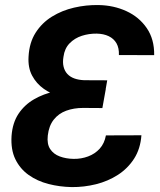

<svg xmlns="http://www.w3.org/2000/svg" viewBox="-20 -741 641 771"><path d="M397 -340.8 300.8 -341.3Q261.7 -342.3 224.1 -352.5Q186.5 -362.8 156.2 -384Q126 -405.3 108.9 -437.5Q91.8 -469.7 94.7 -514.2Q97.7 -569.8 123 -609.6Q148.4 -649.4 188.7 -674.3Q229 -699.2 277.6 -710.4Q326.2 -721.7 376 -720.7Q436.5 -719.7 487.5 -696.3Q538.6 -672.9 569.3 -628.2Q600.1 -583.5 599.1 -519.5L457.5 -520Q458.5 -548.3 447.8 -567.1Q437 -585.9 416.5 -595.7Q396 -605.5 368.2 -606Q337.4 -606.4 308.6 -597.2Q279.8 -587.9 259.5 -567.1Q239.3 -546.4 234.9 -513.2Q231 -490.2 235.4 -472.9Q239.7 -455.6 250.7 -443.8Q261.7 -432.1 278.6 -426Q295.4 -419.9 317.9 -418.9L410.6 -418.5ZM292 -383.8 404.8 -383.3 391.1 -307.1 313.5 -307.6Q276.4 -307.6 245.8 -296.4Q215.3 -285.2 195.8 -260.5Q176.3 -235.8 171.9 -196.8Q168 -163.1 181.4 -142.6Q194.8 -122.1 220 -112.8Q245.1 -103.5 275.4 -103Q306.2 -102.5 333.7 -112.8Q361.3 -123 380.4 -144Q399.4 -165 405.3 -197.3L547.9 -197.8Q543.9 -143.6 518.6 -104Q493.2 -64.5 453.4 -38.8Q413.6 -13.2 365.5 -1.2Q317.4 10.7 268.1 10.3Q219.2 9.3 174.6 -2.2Q129.9 -13.7 95.2 -38.3Q60.5 -63 41.7 -101.6Q22.9 -140.1 26.4 -195.3Q30.3 -248 54.4 -284.2Q78.6 -320.3 116.7 -342.3Q154.8 -364.3 200.4 -374Q246.1 -383.8 292 -383.8Z"/></svg>

Font: Roboto
Style: Bold Italic
Weight: 700
Italic angle: -12°
Designer: Christian Robertson
Foundry: Google
Version: Version 3.0